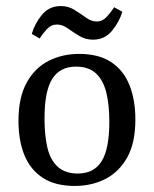

<svg xmlns="http://www.w3.org/2000/svg" viewBox="-20 -604 508 634"><path d="M341 -202Q341 -258 331 -298.5Q321 -339 297 -361.5Q273 -384 231 -384Q178 -384 152.5 -343.5Q127 -303 127 -213Q127 -157 136.5 -116.5Q146 -76 170.5 -53.5Q195 -31 237 -31Q290 -31 315.5 -71.5Q341 -112 341 -202ZM41 -205Q41 -282 68 -331Q95 -380 140.5 -403Q186 -426 241 -426Q306 -426 347 -399Q388 -372 407.5 -323Q427 -274 427 -209Q427 -132 400 -84Q373 -36 328 -13Q283 10 227 10Q162 10 121 -17Q80 -44 60.5 -92Q41 -140 41 -205ZM287 -473Q262 -473 241.5 -485.5Q221 -498 203.5 -510.5Q186 -523 168 -523Q149 -523 135 -508Q121 -493 111 -477L85 -492Q94 -525 118 -554.5Q142 -584 181 -584Q206 -584 226.5 -571Q247 -558 264.5 -545.5Q282 -533 300 -533Q318 -533 332 -548Q346 -563 357 -580L384 -565Q374 -532 350 -502.5Q326 -473 287 -473Z"/></svg>

Font: Yrsa
Style: Regular
Weight: 400
Designer: Anna Giedrys (Yrsa+Rasa design), David Brezina (Yrsa art-direction, Rasa art-direction, design)
Foundry: Rosetta Type Foundry
Version: Version 2.004